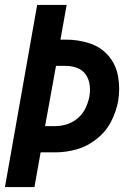

<svg xmlns="http://www.w3.org/2000/svg" viewBox="-22 -755 542 775"><path d="M-2 0 128 -735H247L222 -595H245Q294 -595 340 -580Q386 -565 416.5 -529Q447 -493 455 -444.5Q463 -396 455 -347Q447 -304 426 -263.5Q405 -223 367.5 -193.5Q330 -164 287 -152Q244 -140 201 -140H142L117 0ZM160 -246H201Q225 -246 248.5 -253.5Q272 -261 292 -278Q312 -295 323 -318Q334 -341 338.5 -364.5Q343 -388 340 -411.5Q337 -435 324.5 -453.5Q312 -472 290 -480.5Q268 -489 245 -489H204Z"/></svg>

Font: Iosevka SS08
Style: Bold Italic
Weight: 700
Italic angle: -10°
Monospace: yes
Designer: Belleve Invis
Foundry: Belleve Invis
Version: 2.1.0; ttfautohint (v1.8.2)